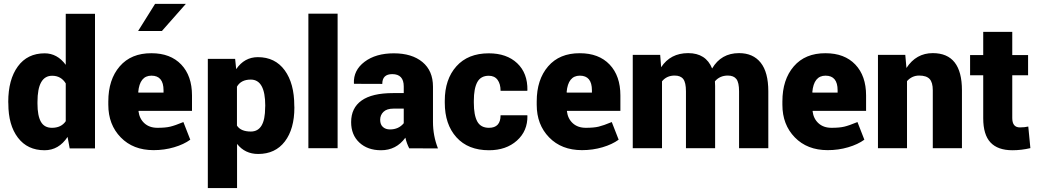

<svg xmlns="http://www.w3.org/2000/svg" viewBox="-20 -755 5285 978"><path d="M207.5 -483.4Q271.5 -483.4 314.9 -424.8V-684.6H463.9V1H335L324.2 -57.6Q279.3 10.3 207 10.3Q120.1 10.3 71.3 -53.7Q22.5 -117.7 22.5 -226.6L22 -235.8Q22 -349.6 70.8 -416.5Q119.6 -483.4 207.5 -483.4ZM170.9 -235.8V-226.6Q170.9 -166 188.2 -135Q205.6 -104 244.6 -104Q292 -104 314.9 -137.7V-330.1Q291 -369.1 245.6 -369.1Q170.9 -369.1 170.9 -235.8Z M813 -294.9Q813 -369.6 751.5 -369.6Q691.4 -369.6 684.1 -285.6L685.5 -283.2H813ZM949.2 -43V-43.5ZM683.6 -597.2 770 -735.4H926.8L804.7 -597.2ZM531.7 -221.2V-238.3Q531.7 -349.6 589.8 -417Q647.9 -484.4 751.5 -483.9Q848.1 -483.9 903.1 -426.3Q958 -368.7 958 -268.6V-190.4H686.5L685.5 -188Q690.4 -149.9 715.8 -127Q741.2 -104 782 -104Q822.8 -104 847.2 -109.9Q871.6 -115.7 914.1 -133.3L949.2 -43.5Q916.5 -19.5 866.9 -4.9Q817.4 9.8 762.2 9.8Q658.2 9.8 595 -55.2Q531.7 -120.1 531.7 -221.2Z M1294.9 29.3Q1228 29.3 1187.5 -22V203.1H1038.6V-455.1H1177.7L1183.1 -402.8Q1225.1 -463.9 1293.5 -463.9Q1381.3 -463.9 1430.2 -397Q1479 -330.1 1479 -216.8L1479.5 -207.5Q1479.5 -98.1 1430.9 -34.4Q1382.3 29.3 1294.9 29.3ZM1257.3 -349.6Q1207.5 -349.6 1187 -313.5V-115.2Q1206.5 -85 1257.8 -85Q1330.6 -85 1330.6 -207.5L1331.1 -216.8Q1331.1 -349.6 1257.3 -349.6Z M1699.7 -685.5V0H1550.8V-685.5Z M1920.9 10.3Q1852.5 10.3 1810.5 -28.8Q1768.6 -67.9 1768.6 -132.8Q1768.6 -205.1 1821.8 -242.9Q1875 -280.8 1982.4 -280.8H2036.6V-314.5Q2036.6 -377.4 1978 -377.4Q1927.2 -377.4 1927.2 -327.6L1783.7 -328.1L1782.7 -330.6Q1779.8 -397 1836.9 -440.2Q1894 -483.4 1986.1 -483.4Q2078.1 -483.4 2131.8 -439Q2185.5 -394.5 2185.5 -313.5V-134.3Q2185.5 -63 2210.9 1L2064.5 0.5Q2051.3 -24.9 2044.9 -53.7Q1998.5 10.3 1920.9 10.3ZM1966.3 -95.7Q2010.7 -95.7 2036.6 -127.4V-201.7H1983.9Q1950.2 -201.7 1933.3 -185.3Q1916.5 -168.9 1916.5 -144.8Q1916.5 -120.6 1930.4 -108.2Q1944.3 -95.7 1966.3 -95.7Z M2393.6 -231.4Q2393.6 -168.5 2411.1 -136.2Q2428.7 -104 2470.7 -104Q2529.8 -104 2529.8 -168H2665.5L2666.5 -165.5Q2668 -87.9 2613 -38.8Q2558.1 10.3 2470.7 10.3Q2364.3 10.3 2304.9 -55.7Q2245.6 -121.6 2245.6 -231.4V-241.7Q2245.6 -351.1 2304.7 -417.2Q2363.8 -483.4 2469.7 -483.4Q2561 -483.4 2614.5 -432.9Q2668 -382.3 2666.5 -295.4L2665.5 -292.5H2529.8Q2529.8 -327.6 2514.4 -348.4Q2499 -369.1 2469.7 -369.1Q2428.7 -369.1 2411.1 -336.4Q2393.6 -303.7 2393.6 -241.7Z M2995.1 -294.9Q2995.1 -369.6 2933.6 -369.6Q2873.5 -369.6 2866.2 -285.6L2867.7 -283.2H2995.1ZM3131.3 -43V-43.5ZM2713.9 -221.2V-238.3Q2713.9 -349.6 2772 -417Q2830.1 -484.4 2933.6 -483.9Q3030.3 -483.9 3085.2 -426.3Q3140.1 -368.7 3140.1 -268.6V-190.4H2868.7L2867.7 -188Q2872.6 -149.9 2897.9 -127Q2923.3 -104 2964.1 -104Q3004.9 -104 3029.3 -109.9Q3053.7 -115.7 3096.2 -133.3L3131.3 -43.5Q3098.6 -19.5 3049.1 -4.9Q2999.5 9.8 2944.3 9.8Q2840.3 9.8 2777.1 -55.2Q2713.9 -120.1 2713.9 -221.2Z M3621.6 -340.8 3622.6 -317.4V0H3474.1V-289.6Q3474.1 -334.5 3460.4 -352.3Q3446.8 -370.1 3416.5 -370.1Q3376 -370.1 3352.1 -340.8V0H3203.1V-475.6H3342.8L3347.7 -412.6Q3395 -484.4 3485.4 -484.4Q3575.7 -484.4 3607.4 -406.2Q3653.3 -484.4 3744.6 -484.4Q3815.9 -484.4 3854.7 -435.8Q3893.6 -387.2 3893.6 -289.6V0H3744.6V-289.6Q3744.6 -334.5 3731 -352.3Q3717.3 -370.1 3687.5 -370.1Q3646.5 -370.1 3621.6 -340.8Z M4246.6 -294.9Q4246.6 -369.6 4185.1 -369.6Q4125 -369.6 4117.7 -285.6L4119.1 -283.2H4246.6ZM4382.8 -43V-43.5ZM3965.3 -221.2V-238.3Q3965.3 -349.6 4023.4 -417Q4081.5 -484.4 4185.1 -483.9Q4281.7 -483.9 4336.7 -426.3Q4391.6 -368.7 4391.6 -268.6V-190.4H4120.1L4119.1 -188Q4124 -149.9 4149.4 -127Q4174.8 -104 4215.6 -104Q4256.3 -104 4280.8 -109.9Q4305.2 -115.7 4347.7 -133.3L4382.8 -43.5Q4350.1 -19.5 4300.5 -4.9Q4251 9.8 4195.8 9.8Q4091.8 9.8 4028.6 -55.2Q3965.3 -120.1 3965.3 -221.2Z M4452.1 -475.6H4591.3L4597.2 -408.7Q4646.5 -484.4 4731.4 -484.4Q4879.9 -484.4 4879.9 -294.9V0H4731.4V-295.4Q4731.4 -335.4 4715.1 -352.8Q4698.7 -370.1 4662.1 -370.1Q4625.5 -370.1 4600.1 -341.8V0H4452.1Z M4988.3 -592.8H5136.2V-474.6H5216.8V-371.6H5136.2V-153.8Q5136.2 -106 5174.8 -106Q5198.7 -106 5217.8 -110.4L5228.5 -0.5Q5183.1 10.3 5137.2 10.3Q5062.5 10.3 5025.4 -29.3Q4988.3 -68.8 4988.3 -152.8V-371.6H4921.4V-474.6H4988.3Z"/></svg>

Font: Yantramanav Black
Style: Regular
Weight: 900
Version: Version 1.001;PS 1.0;hotconv 1.0.72;makeotf.lib2.5.5900; ttf